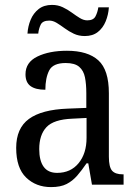

<svg xmlns="http://www.w3.org/2000/svg" viewBox="-20 -753 563 783"><path d="M188 10Q127 10 86.5 -29Q46 -68 46 -150Q46 -230 98 -268Q150 -306 256 -310L332 -313V-373Q332 -410 326.5 -437.5Q321 -465 303 -480.5Q285 -496 248 -496Q196 -496 180.5 -465.5Q165 -435 165 -387Q125 -387 104.5 -402Q84 -417 84 -450Q84 -499 132.5 -522.5Q181 -546 253 -546Q338 -546 381 -507Q424 -468 424 -373V-114Q424 -72 437 -57Q450 -42 481 -42H484V0H355L340 -87H333Q314 -59 295 -37Q276 -15 251.5 -2.5Q227 10 188 10ZM213 -48Q268 -48 300.5 -87.5Q333 -127 333 -191V-272L275 -269Q199 -266 169.5 -234.5Q140 -203 140 -145Q140 -98 158 -73Q176 -48 213 -48ZM326 -606Q301 -606 281 -615.5Q261 -625 244 -637.5Q227 -650 211.5 -659.5Q196 -669 181 -669Q154 -669 146 -652.5Q138 -636 136 -616H92Q94 -646 105 -672.5Q116 -699 137.5 -716Q159 -733 192 -733Q216 -733 236 -723.5Q256 -714 273 -701.5Q290 -689 305.5 -679.5Q321 -670 336 -670Q361 -670 369.5 -686.5Q378 -703 381 -723H424Q422 -693 411 -666Q400 -639 379 -622.5Q358 -606 326 -606Z"/></svg>

Font: Noto Serif Khmer SemiCondensed
Style: Regular
Weight: 400
Width: 4
Designer: Danh Hong and the Monotype Design Team
Foundry: Monotype Imaging Inc.
Version: Version 2.004; ttfautohint (v1.8.4.7-5d5b)